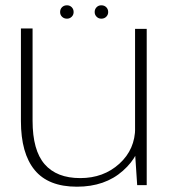

<svg xmlns="http://www.w3.org/2000/svg" viewBox="-20 -699 658 725"><path d="M498 0H534V-590H490V-121ZM103 -591.5H59V-242Q59 -120 110.8 -57Q162.5 6 270.5 6Q376.5 6 444.2 -54.2Q512 -114.5 512 -189.5L490.5 -217.5Q490.5 -135 430.8 -80.8Q371 -26.5 283 -26.5Q194 -26.5 148.5 -79Q103 -131.5 103 -243ZM233 -628.5Q243.5 -628.5 250.8 -635.8Q258 -643 258 -653.5Q258 -664.5 250.8 -671.8Q243.5 -679 233 -679Q221.5 -679 214.2 -671.8Q207 -664.5 207 -653.5Q207 -643 214.2 -635.8Q221.5 -628.5 233 -628.5ZM362.5 -628.5Q374 -628.5 381.2 -635.8Q388.5 -643 388.5 -653.5Q388.5 -664.5 381.2 -671.8Q374 -679 362.5 -679Q352 -679 344.8 -671.8Q337.5 -664.5 337.5 -653.5Q337.5 -643 344.8 -635.8Q352 -628.5 362.5 -628.5Z"/></svg>

Font: Anybody SemiExpanded ExtraLight
Style: Regular
Weight: 250
Width: 6
Version: Version 1.113;gftools[0.9.25]